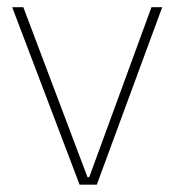

<svg xmlns="http://www.w3.org/2000/svg" viewBox="-20 -503 474 523"><path d="M223.1 -20.5H218.3L43.5 -483.4H13.2L196.8 0H243.7L421.9 -483.4H392.6Z"/></svg>

Font: Estedad VF
Style: Regular
Weight: 100
Designer: Amin Abedi
Version: Version 7.3